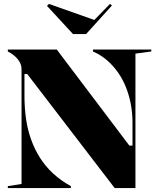

<svg xmlns="http://www.w3.org/2000/svg" viewBox="-20 -961 807 981"><path d="M20 0V-10L90 -21V-609Q90 -634 71.5 -657.5Q53 -681 20 -698V-708H270L641 -217H657V-335Q657 -381 649 -425.5Q641 -470 625 -511.5Q609 -553 584.5 -588.5Q560 -624 528 -652Q496 -680 455 -698V-708H753V-698L672 -687V0H566L119 -583H105V-471Q105 -410 113 -354Q121 -298 139 -248Q157 -198 184.5 -154.5Q212 -111 251.5 -74.5Q291 -38 342 -10V0ZM542 -941 552 -933 420 -787H353L220 -931L230 -941L462 -859Z"/></svg>

Font: Kalnia SemiBold
Style: Regular
Weight: 600
Designer: Frida Medrano
Foundry: Frida Medrano
Version: Version 1.105